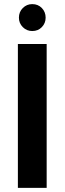

<svg xmlns="http://www.w3.org/2000/svg" viewBox="-20 -914 315 934"><path d="M67 0V-700H207V0ZM137 -763Q110 -763 91 -782Q72 -801 72 -828Q72 -856 91 -875Q110 -894 137 -894Q165 -894 183.5 -875Q202 -856 202 -828Q202 -801 183.5 -782Q165 -763 137 -763Z"/></svg>

Font: DM Sans 18pt ExtraBold
Style: Regular
Weight: 800
Designer: Colophon Foundry, Jonny Pinhorn
Foundry: Colophon Foundry
Version: Version 4.004;gftools[0.9.30]